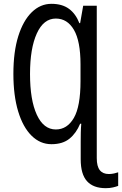

<svg xmlns="http://www.w3.org/2000/svg" viewBox="-20 -744 638 1004"><path d="M249 -724Q305 -724 340.5 -698Q376 -672 395 -623H399L415 -714H486V83Q486 126 502 146Q518 166 549 166Q563 166 576.5 163Q590 160 598 157V228Q588 232 571 236Q554 240 533 240Q468 240 435 203.5Q402 167 402 89V-4Q402 -28 402.5 -51.5Q403 -75 405 -97H399Q379 -48 343.5 -19Q308 10 249 10Q190 10 145 -34.5Q100 -79 75 -161.5Q50 -244 50 -358Q50 -473 75.5 -554.5Q101 -636 146 -680Q191 -724 249 -724ZM272 -647Q208 -647 172.5 -569Q137 -491 137 -357Q137 -221 172.5 -144Q208 -67 272 -67Q331 -67 366 -127Q401 -187 401 -320V-407Q401 -529 366.5 -588Q332 -647 272 -647Z"/></svg>

Font: Noto Sans ExtraCondensed
Style: Regular
Weight: 400
Width: 2
Designer: Monotype Design Team
Foundry: Monotype Imaging Inc.
Version: Version 2.013; ttfautohint (v1.8.4.7-5d5b)